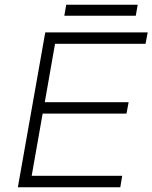

<svg xmlns="http://www.w3.org/2000/svg" viewBox="-20 -786 640 806"><path d="M258 -766H558L550 -720H250ZM600 -650 591 -602H211L168 -357H520L511 -309H159L113 -48H493L485 0H55L170 -650Z"/></svg>

Font: Overused Grotesk Light
Style: Italic
Weight: 300
Italic angle: -10°
Version: Version 0.003